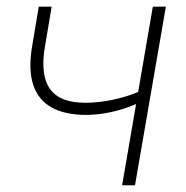

<svg xmlns="http://www.w3.org/2000/svg" viewBox="-20 -548 550 568"><path d="M470.7 -528.3 379.4 0H341.3L432.1 -528.3ZM415 -289.6 411.1 -254.4Q385.7 -240.2 356.4 -230Q327.1 -219.7 297.1 -214.1Q267.1 -208.5 237.3 -208Q170.9 -208 131.6 -230.7Q92.3 -253.4 78.1 -297.6Q64 -341.8 74.2 -406.2L94.7 -528.3H132.8L112.3 -406.2Q104 -354.5 113 -317.9Q122.1 -281.2 152.3 -262.2Q182.6 -243.2 238.3 -244.1Q267.6 -244.6 298.6 -250Q329.6 -255.4 359.6 -265.1Q389.6 -274.9 415 -289.6Z"/></svg>

Font: Roboto ExtraLight
Style: Italic
Weight: 250
Designer: Christian Robertson
Foundry: Google
Version: Version 3.009; 2024